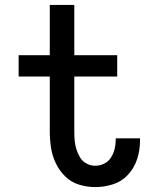

<svg xmlns="http://www.w3.org/2000/svg" viewBox="-20 -755 616 783"><path d="M368 8Q405 8 441 -3.5Q477 -15 502.5 -43Q528 -71 539.5 -107Q551 -143 551 -180Q551 -186 551 -191H452Q452 -188 452 -185Q452 -166 447.5 -147.5Q443 -129 432.5 -112.5Q422 -96 404.5 -87.5Q387 -79 368 -79Q350 -79 333 -88Q316 -97 306.5 -113Q297 -129 291.5 -146.5Q286 -164 284.5 -182.5Q283 -201 283 -220V-443H458V-530H283V-735H183V-530H56V-443H183V-220Q183 -186 188 -153Q193 -120 207.5 -89.5Q222 -59 246 -35.5Q270 -12 302.5 -2Q335 8 368 8Z"/></svg>

Font: Iosevka Sparkle Medium
Style: Regular
Weight: 500
Designer: Belleve Invis
Foundry: Belleve Invis
Version: Version 4.5.0; ttfautohint (v1.8.3)